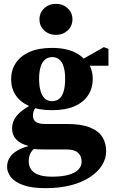

<svg xmlns="http://www.w3.org/2000/svg" viewBox="-20 -754 599 1002"><path d="M218 228Q145 228 101 212Q57 196 37 170.5Q17 145 17 116Q17 87 33 64.5Q49 42 81 26Q113 10 160 2L172 10Q159 20 149 31Q139 42 134.5 56Q130 70 130 87Q130 112 142 130Q154 148 181 158Q208 168 251 168Q305 168 339 158Q373 148 389.5 130.5Q406 113 406 90Q406 61 387.5 43.5Q369 26 326 26H218Q189 26 167 24.5Q145 23 127 19V7Q87 -3 65 -26Q43 -49 43 -84Q43 -120 67 -149.5Q91 -179 138 -204V-222L179 -206Q164 -192 158 -179.5Q152 -167 152 -151Q152 -129 167 -118Q182 -107 215 -107H330Q405 -107 450 -88.5Q495 -70 514.5 -38.5Q534 -7 534 35Q534 74 512 109Q490 144 448.5 171Q407 198 349 213Q291 228 218 228ZM251 -179Q180 -179 133 -200Q86 -221 62 -257Q38 -293 38 -340Q38 -388 62 -424.5Q86 -461 133 -482.5Q180 -504 251 -504Q295 -504 329 -495.5Q363 -487 387 -472Q411 -457 427 -436L434 -433Q449 -415 456.5 -391.5Q464 -368 464 -341Q464 -295 440.5 -258Q417 -221 370 -200Q323 -179 251 -179ZM252 -226Q275 -226 290.5 -240Q306 -254 313 -280Q320 -306 320 -343Q320 -379 312.5 -404.5Q305 -430 290 -443Q275 -456 253 -456Q230 -456 214.5 -442.5Q199 -429 191.5 -403.5Q184 -378 184 -342Q184 -306 191.5 -280Q199 -254 213.5 -240Q228 -226 252 -226ZM397 -411V-445H411L522 -508L546 -499V-411ZM272 -572Q236 -572 211 -595Q186 -618 186 -653Q186 -688 211 -711Q236 -734 272 -734Q308 -734 333 -711Q358 -688 358 -653Q358 -618 333 -595Q308 -572 272 -572Z"/></svg>

Font: Source Serif 4 18pt
Style: Bold
Weight: 700
Designer: Frank Grießhammer
Foundry: Adobe Systems Incorporated
Version: Version 4.004;hotconv 1.0.116;makeotfexe 2.5.65601